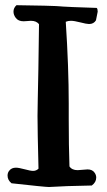

<svg xmlns="http://www.w3.org/2000/svg" viewBox="-20 -748 420 757"><path d="M239.3 -662.1Q251 -482.4 251 -339.8Q251 -339.8 251 -278.3Q251 -172.9 253.9 -91.8Q263.7 -77.1 286.1 -77.1Q293 -77.1 305.7 -78.6Q318.4 -80.1 325.2 -80.1Q344.7 -80.1 353.5 -66.4Q359.4 -57.6 359.4 -47.9Q359.4 -29.3 341.8 -16.6Q283.2 -15.6 245.6 -14.2Q208 -12.7 193.8 -11.7Q179.7 -10.7 172.9 -10.7Q158.2 -10.7 25.4 -25.4Q9.8 -38.1 9.8 -55.7Q9.8 -67.4 16.6 -75.2Q25.4 -86.9 43 -86.9Q53.7 -86.9 77.1 -80.6Q100.6 -74.2 110.4 -74.2Q123 -74.2 131.8 -83Q127.9 -234.4 127.9 -291Q127.9 -317.4 128.9 -356.4Q129.9 -395.5 131.3 -475.1Q132.8 -554.7 133.8 -652.3Q124 -666 101.6 -666Q97.7 -666 87.9 -665Q78.1 -664.1 73.2 -664.1Q51.8 -664.1 42 -677.7Q33.2 -689.5 33.2 -702.1Q33.2 -716.8 44.9 -727.5Q117.2 -726.6 154.3 -725.6Q191.4 -724.6 200.7 -724.1Q210 -723.6 215.8 -723.1Q221.7 -722.7 227.1 -722.2Q232.4 -721.7 266.1 -720.2Q299.8 -718.8 361.3 -716.8Q365.2 -712.9 365.2 -702.1L358.4 -668Q349.6 -653.3 331.1 -653.3Q321.3 -653.3 296.9 -659.7Q272.5 -666 259.8 -666Q248 -666 239.3 -662.1Z"/></svg>

Font: LPEducational
Style: Medium
Weight: 500
Designer: Based on Essays1743, by John Stracke, which says:

Based on the typeface in a 1743 English translation of the essays of 
Version: Version 001.204